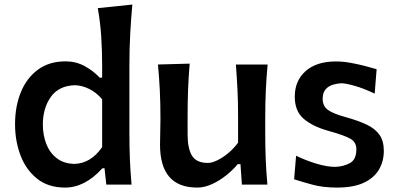

<svg xmlns="http://www.w3.org/2000/svg" viewBox="-20 -827 1780 860"><path d="M271.5 13.2Q196.3 13.2 146.5 -26.4Q96.7 -65.9 72 -130.6Q47.4 -195.3 47.4 -270.5Q47.4 -350.6 73.5 -414.3Q99.6 -478 150.1 -515.1Q200.7 -552.2 273.4 -552.2Q320.3 -552.2 359.4 -530.8Q398.4 -509.3 426.8 -479H437.5V-534.2Q437.5 -601.1 433.3 -664.6Q429.2 -728 418 -790.5L572.8 -806.6Q566.9 -741.7 563.2 -674.3Q559.6 -606.9 559.6 -534.2V-235.4Q559.6 -168.5 561.8 -113.5Q564 -58.6 569.3 0H456.1L448.2 -73.2H438.5Q360.4 13.2 271.5 13.2ZM313.5 -92.8Q387.2 -95.2 437.5 -168V-382.3Q411.6 -413.1 378.9 -429Q346.2 -444.8 314.9 -445.3Q242.7 -442.9 207.3 -392.3Q171.9 -341.8 171.9 -269.5Q171.9 -223.6 186.8 -183.8Q201.7 -144 233.2 -119.1Q264.6 -94.2 313.5 -92.8Z M863.3 13.2Q696.8 13.2 696.8 -178.7Q696.8 -213.9 697.8 -240.5Q698.7 -267.1 698.7 -293.9Q698.7 -366.7 695.8 -423.1Q692.9 -479.5 687.5 -538.1L829.6 -542Q824.7 -483.4 822.5 -427Q820.3 -370.6 820.3 -308.6V-225.1Q820.3 -161.6 840.1 -129.4Q859.9 -97.2 911.1 -97.2Q929.7 -97.2 954.3 -109.4Q979 -121.6 1003.7 -142.3Q1028.3 -163.1 1046.4 -188V-308.6Q1046.4 -370.6 1043.7 -425Q1041 -479.5 1036.6 -538.1H1178.7Q1173.3 -479.5 1170.7 -423.1Q1168 -366.7 1168 -293.9V-235.4Q1168 -168.5 1170.2 -113.5Q1172.4 -58.6 1177.7 0H1063.5L1057.1 -91.8H1044.9Q1023.9 -66.4 993.9 -42.2Q963.9 -18.1 929.9 -2.4Q896 13.2 863.3 13.2Z M1489.3 13.2Q1427.2 13.2 1378.7 0Q1330.1 -13.2 1297.4 -23.9L1306.2 -129.4Q1350.6 -107.9 1397.7 -93.8Q1444.8 -79.6 1481.9 -79.6Q1520 -81.1 1548.1 -96.9Q1576.2 -112.8 1576.2 -158.7Q1576.2 -190.9 1548.1 -206.3Q1520 -221.7 1448.2 -241.7Q1380.4 -260.7 1340.3 -294.9Q1300.3 -329.1 1300.3 -394Q1300.3 -465.3 1348.9 -508.5Q1397.5 -551.8 1485.4 -551.8Q1515.6 -551.8 1549.6 -545.7Q1583.5 -539.6 1614.7 -531.5Q1646 -523.4 1667 -517.1L1658.2 -407.7Q1608.9 -431.2 1568.4 -442.6Q1527.8 -454.1 1507.8 -454.1Q1491.2 -453.1 1471.9 -447.8Q1452.6 -442.4 1439 -427.5Q1425.3 -412.6 1425.3 -383.8Q1425.3 -352.5 1448.2 -335.2Q1471.2 -317.9 1528.8 -302.2Q1585 -286.6 1622.8 -268.6Q1660.6 -250.5 1679.9 -222.9Q1699.2 -195.3 1699.2 -150.9Q1699.2 -105 1677.5 -67.6Q1655.8 -30.3 1609.6 -8.5Q1563.5 13.2 1489.3 13.2Z"/></svg>

Font: Pinar SemiBold
Style: Regular
Weight: 600
Designer: Amin Abedi
Version: Version 3.000